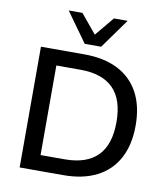

<svg xmlns="http://www.w3.org/2000/svg" viewBox="-99 -1021 968 1104"><g transform="rotate(10 385.0 -469.0)"><path d="M91 0V-705H345Q460 -705 540.5 -664Q621 -623 663.5 -544.5Q706 -466 706 -353Q706 -240 663.5 -161Q621 -82 540.5 -41Q460 0 345 0ZM197 -91H338Q465 -91 529.5 -156Q594 -221 594 -353Q594 -485 529.5 -549.5Q465 -614 338 -614H197ZM336 -765 212 -938H292L384 -827L476 -938H556L432 -765Z"/></g></svg>

Font: NunitoSans_10ptSemiBold
Style: Regular
Weight: 600
Designer: Vernon Adams
Foundry: Vernon Adams
Version: Version 3.101;gftools[0.9.27]